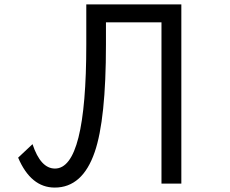

<svg xmlns="http://www.w3.org/2000/svg" viewBox="-20 -805 1040 868"><path d="M370.1 -785.2H799.8V24.9H710V-704.1H459V-604Q459 -264.6 408.2 -117.7Q353 43 227.5 43Q119.6 43 62 -92.3L127 -153.3Q163.6 -43 228.5 -43Q370.1 -43 370.1 -604Z"/></svg>

Font: BIZ UDPGothic
Style: Regular
Weight: 400
Designer: TypeBank Co., Ltd.
Foundry: Morisawa Inc.
Version: Version 1.051